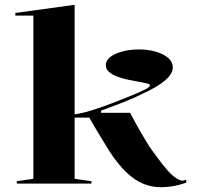

<svg xmlns="http://www.w3.org/2000/svg" viewBox="-20 -765 827 800"><path d="M291 -20 361 -10V0H50V-10L119 -20V-700H44V-711L291 -745ZM283 -275V-288Q318 -291 366 -306.5Q414 -322 463 -341Q504 -357 536.5 -370.5Q569 -384 587 -393.5Q605 -403 605 -409Q605 -414 591.5 -417.5Q578 -421 557 -424.5Q536 -428 513 -433Q490 -438 468.5 -446Q447 -454 434 -465.5Q421 -477 421 -494Q421 -513 439.5 -527.5Q458 -542 489.5 -550.5Q521 -559 559 -559Q598 -559 630 -549.5Q662 -540 681 -523.5Q700 -507 700 -484Q700 -458 668.5 -430.5Q637 -403 573 -374Q542 -358 499 -341Q456 -324 401 -304V-295H522Q543 -255 563.5 -219.5Q584 -184 604 -152Q634 -110 656.5 -81Q679 -52 697.5 -35.5Q716 -19 731 -14Q737 -12 743 -12.5Q749 -13 756 -17V-4Q742 1 725 5.5Q708 10 689 12.5Q670 15 649 15Q612 15 576.5 0.5Q541 -14 506.5 -47Q472 -80 437 -133Q417 -166 395.5 -201Q374 -236 352 -275Z"/></svg>

Font: Kalnia SemiExpanded
Style: Regular
Weight: 400
Width: 6
Designer: Frida Medrano
Foundry: Frida Medrano
Version: Version 1.105